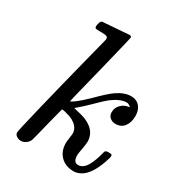

<svg xmlns="http://www.w3.org/2000/svg" viewBox="-169 -804 858 926"><g transform="rotate(30 260.5 -341.5)"><path d="M137 -683Q138 -683 209.5 -688.5Q281 -694 282 -694Q294 -694 294 -686Q294 -679 244 -477Q194 -279 194 -272Q213 -282 223 -291Q241 -304 278 -340Q338 -400 362 -415Q402 -442 438 -442Q468 -442 485.5 -422Q503 -402 503 -369Q503 -333 486 -310.5Q469 -288 438 -288Q419 -288 406.5 -299Q394 -310 394 -328Q394 -353 411 -370.5Q428 -388 451 -391L458 -393Q446 -405 434 -405Q400 -405 354 -371Q335 -356 296 -317Q267 -288 228 -255Q276 -244 292 -238Q340 -219 356 -186Q365 -168 365 -147Q365 -134 359.5 -104Q354 -74 354 -66Q354 -26 381 -26Q399 -26 414 -41Q439 -66 459 -145Q461 -153 479 -153Q493 -153 495 -151Q501 -147 496 -130Q469 -39 427 -7Q402 11 378 11Q332 11 304.5 -16.5Q277 -44 277 -90Q277 -99 280 -118Q283 -137 283 -145Q283 -158 277 -170Q264 -195 228 -209Q195 -220 182 -220H180Q167 -171 155.5 -125Q144 -79 138.5 -56Q133 -33 129 -21Q124 -8 111 1.5Q98 11 83 11Q71 11 59.5 3.5Q48 -4 48 -16Q48 -26 84.5 -176Q121 -326 158 -471L195 -616Q197 -630 188.5 -633.5Q180 -637 160 -637Q153 -637 149 -637Q128 -637 125 -640Q119 -645 124 -664Q128 -678 131 -680Q134 -683 137 -683Z"/></g></svg>

Font: MathJax_Math
Style: Regular
Weight: 400
Version: Version 1.1